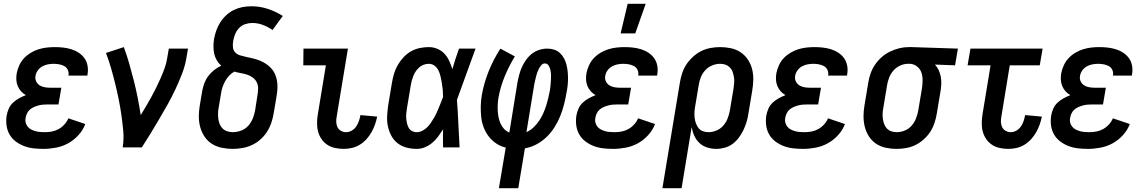

<svg xmlns="http://www.w3.org/2000/svg" viewBox="-20 -776 6040 1011"><path d="M209 8Q182 8 156 5Q130 2 106.5 -7Q83 -16 63 -31Q43 -46 30.5 -67.5Q18 -89 14.5 -115Q11 -141 15 -167Q18 -185 26 -203.5Q34 -222 48.5 -235.5Q63 -249 80.5 -258.5Q98 -268 116 -275Q102 -283 91 -295Q80 -307 73.5 -322.5Q67 -338 66 -355.5Q65 -373 68 -390Q72 -411 81.5 -432Q91 -453 106.5 -469.5Q122 -486 142 -498Q162 -510 183 -516.5Q204 -523 225.5 -525.5Q247 -528 268 -528Q291 -528 313 -525.5Q335 -523 356 -516.5Q377 -510 395 -498Q413 -486 425 -469Q437 -452 441 -430Q445 -408 441 -385L440 -378H340L341 -381Q343 -396 336.5 -409Q330 -422 317.5 -428.5Q305 -435 290.5 -437.5Q276 -440 262 -440Q247 -440 231.5 -437Q216 -434 202 -426Q188 -418 178.5 -404.5Q169 -391 167 -376Q164 -361 170.5 -347.5Q177 -334 189 -326.5Q201 -319 216 -316.5Q231 -314 246 -314H303L288 -226H231Q219 -226 207 -225Q195 -224 183.5 -221Q172 -218 160 -213Q148 -208 138 -199.5Q128 -191 122.5 -179.5Q117 -168 115 -156Q112 -143 115 -131Q118 -119 125.5 -109.5Q133 -100 143.5 -94.5Q154 -89 166 -85.5Q178 -82 191 -81Q204 -80 217 -80Q235 -80 253.5 -83.5Q272 -87 289 -96.5Q306 -106 319.5 -121Q333 -136 340 -153L429 -123Q418 -92 393.5 -65Q369 -38 339 -21.5Q309 -5 275 1.5Q241 8 209 8Z M626 0Q633 -44 629 -87Q625 -130 619 -172Q613 -214 604.5 -255.5Q596 -297 586 -337.5Q576 -378 564.5 -418Q553 -458 538 -497L632 -528Q648 -485 660.5 -441Q673 -397 684.5 -352Q696 -307 705 -261.5Q714 -216 721 -170Q736 -194 750 -218Q764 -242 777.5 -266.5Q791 -291 803 -315.5Q815 -340 826 -365Q837 -390 846.5 -416Q856 -442 860 -468L869 -520H970L961 -468Q954 -427 938 -386Q922 -345 903.5 -305.5Q885 -266 863.5 -227.5Q842 -189 819.5 -151Q797 -113 774 -75Q751 -37 727 0Z M1205 8Q1176 8 1147.5 2Q1119 -4 1096 -18.5Q1073 -33 1057.5 -56Q1042 -79 1034.5 -106Q1027 -133 1027 -162.5Q1027 -192 1032 -221L1045 -298Q1049 -319 1056.5 -339Q1064 -359 1077 -376Q1090 -393 1107.5 -407Q1125 -421 1145 -430Q1131 -442 1121.5 -458.5Q1112 -475 1108 -493Q1104 -511 1104 -531Q1104 -551 1107 -570Q1111 -593 1119 -615.5Q1127 -638 1140 -658.5Q1153 -679 1171.5 -696Q1190 -713 1211.5 -723.5Q1233 -734 1256.5 -738.5Q1280 -743 1303 -743Q1349 -743 1391 -729Q1433 -715 1469 -692L1415 -618Q1392 -634 1365 -644.5Q1338 -655 1308 -655Q1290 -655 1271.5 -649Q1253 -643 1239.5 -629Q1226 -615 1218.5 -597Q1211 -579 1208 -561Q1205 -544 1206.5 -527.5Q1208 -511 1218.5 -500Q1229 -489 1244.5 -484.5Q1260 -480 1275.5 -476.5Q1291 -473 1307 -469.5Q1323 -466 1337.5 -461Q1352 -456 1366 -448.5Q1380 -441 1392 -431.5Q1404 -422 1413.5 -410Q1423 -398 1429 -383.5Q1435 -369 1438 -353.5Q1441 -338 1441 -321.5Q1441 -305 1439 -288.5Q1437 -272 1434 -255L1421 -179Q1417 -154 1408.5 -129Q1400 -104 1386 -82Q1372 -60 1351 -41.5Q1330 -23 1306 -12Q1282 -1 1256 3.5Q1230 8 1205 8ZM1206 -80Q1227 -80 1249 -88Q1271 -96 1286.5 -113Q1302 -130 1310.5 -151Q1319 -172 1323 -193L1335 -270Q1338 -288 1339 -306.5Q1340 -325 1333 -340.5Q1326 -356 1312.5 -366.5Q1299 -377 1282.5 -382.5Q1266 -388 1248.5 -391Q1231 -394 1214 -399Q1198 -390 1186 -377Q1174 -364 1165.5 -348.5Q1157 -333 1151.5 -316.5Q1146 -300 1144 -284L1131 -207Q1128 -192 1128 -177Q1128 -162 1130 -148Q1132 -134 1137.5 -121Q1143 -108 1153 -98.5Q1163 -89 1177 -84.5Q1191 -80 1206 -80Z M1790 8Q1766 8 1743.5 3Q1721 -2 1703 -14Q1685 -26 1672.5 -44.5Q1660 -63 1654.5 -84.5Q1649 -106 1649.5 -130Q1650 -154 1654 -177L1696 -432H1577L1578 -520H1812L1753 -163Q1750 -148 1750.5 -133.5Q1751 -119 1757 -106.5Q1763 -94 1775.5 -87Q1788 -80 1802 -80Q1818 -80 1832.5 -88.5Q1847 -97 1856 -110.5Q1865 -124 1870 -139Q1875 -154 1878 -170L1966 -162Q1962 -141 1954.5 -120Q1947 -99 1936 -79.5Q1925 -60 1909.5 -43Q1894 -26 1874.5 -14Q1855 -2 1833 3Q1811 8 1790 8Z M2175 8Q2146 8 2120 1Q2094 -6 2073.5 -22Q2053 -38 2040.5 -61.5Q2028 -85 2022.5 -111Q2017 -137 2018.5 -165Q2020 -193 2024 -221L2044 -341Q2048 -365 2055 -388.5Q2062 -412 2074.5 -433.5Q2087 -455 2104.5 -474Q2122 -493 2144 -505.5Q2166 -518 2190 -523Q2214 -528 2238 -528Q2262 -528 2284 -518.5Q2306 -509 2321 -492.5Q2336 -476 2345.5 -455Q2355 -434 2362 -412Q2370 -439 2378.5 -466Q2387 -493 2397 -520H2484Q2459 -453 2435 -385Q2411 -317 2386 -250Q2391 -188 2393.5 -125.5Q2396 -63 2400 0H2313Q2313 -24 2312.5 -47.5Q2312 -71 2313 -95Q2301 -76 2287.5 -57.5Q2274 -39 2256 -24Q2238 -9 2217 -0.5Q2196 8 2175 8ZM2175 -80Q2189 -80 2203 -87Q2217 -94 2228.5 -105Q2240 -116 2248.5 -129Q2257 -142 2265 -155Q2273 -168 2279 -182Q2285 -196 2291 -210Q2297 -224 2302.5 -238Q2308 -252 2313 -266Q2313 -284 2311.5 -301.5Q2310 -319 2307 -336Q2304 -353 2300.5 -370Q2297 -387 2290 -402.5Q2283 -418 2269.5 -429Q2256 -440 2238 -440Q2225 -440 2212 -435.5Q2199 -431 2188.5 -422Q2178 -413 2170 -401.5Q2162 -390 2157 -377.5Q2152 -365 2148.5 -352.5Q2145 -340 2143 -327L2123 -207Q2121 -194 2119.5 -180Q2118 -166 2119 -153Q2120 -140 2123 -127Q2126 -114 2132 -103Q2138 -92 2149.5 -86Q2161 -80 2175 -80Z M2607 215 2643 1Q2616 -5 2593 -20.5Q2570 -36 2553.5 -57.5Q2537 -79 2527 -105Q2517 -131 2514 -159Q2511 -187 2511.5 -216Q2512 -245 2517 -275Q2528 -338 2553 -400.5Q2578 -463 2615 -520L2691 -479Q2660 -428 2637.5 -373.5Q2615 -319 2605 -263Q2602 -245 2601 -227Q2600 -209 2601 -191.5Q2602 -174 2605.5 -157Q2609 -140 2616 -124.5Q2623 -109 2634.5 -97Q2646 -85 2662 -78L2705 -343Q2709 -364 2714.5 -384.5Q2720 -405 2729 -424.5Q2738 -444 2751 -462Q2764 -480 2781.5 -493.5Q2799 -507 2820 -513.5Q2841 -520 2862 -520Q2881 -520 2898 -514.5Q2915 -509 2928 -497Q2941 -485 2949.5 -469.5Q2958 -454 2962.5 -436.5Q2967 -419 2969 -400.5Q2971 -382 2971 -363.5Q2971 -345 2969 -326Q2967 -307 2963 -288Q2958 -257 2950 -226Q2942 -195 2930 -165Q2918 -135 2900.5 -107Q2883 -79 2859 -55.5Q2835 -32 2805 -16Q2775 0 2744 5L2709 215ZM2752 -80Q2772 -89 2789 -105Q2806 -121 2818.5 -139.5Q2831 -158 2840 -178Q2849 -198 2855.5 -218.5Q2862 -239 2867 -260Q2872 -281 2876 -302Q2878 -315 2879 -328.5Q2880 -342 2881 -355Q2882 -368 2881.5 -381Q2881 -394 2878.5 -406.5Q2876 -419 2869 -430.5Q2862 -442 2849 -442Q2838 -442 2830 -432.5Q2822 -423 2817 -413Q2812 -403 2808.5 -393Q2805 -383 2802.5 -372.5Q2800 -362 2797.5 -351.5Q2795 -341 2793 -330Z M3209 8Q3182 8 3156 5Q3130 2 3106.5 -7Q3083 -16 3063 -31Q3043 -46 3030.5 -67.5Q3018 -89 3014.5 -115Q3011 -141 3015 -167Q3018 -185 3026 -203.5Q3034 -222 3048.5 -235.5Q3063 -249 3080.5 -258.5Q3098 -268 3116 -275Q3102 -283 3091 -295Q3080 -307 3073.5 -322.5Q3067 -338 3066 -355.5Q3065 -373 3068 -390Q3072 -411 3081.5 -432Q3091 -453 3106.5 -469.5Q3122 -486 3142 -498Q3162 -510 3183 -516.5Q3204 -523 3225.5 -525.5Q3247 -528 3268 -528Q3291 -528 3313 -525.5Q3335 -523 3356 -516.5Q3377 -510 3395 -498Q3413 -486 3425 -469Q3437 -452 3441 -430Q3445 -408 3441 -385L3440 -378H3340L3341 -381Q3343 -396 3336.5 -409Q3330 -422 3317.5 -428.5Q3305 -435 3290.5 -437.5Q3276 -440 3262 -440Q3247 -440 3231.5 -437Q3216 -434 3202 -426Q3188 -418 3178.5 -404.5Q3169 -391 3167 -376Q3164 -361 3170.5 -347.5Q3177 -334 3189 -326.5Q3201 -319 3216 -316.5Q3231 -314 3246 -314H3303L3288 -226H3231Q3219 -226 3207 -225Q3195 -224 3183.5 -221Q3172 -218 3160 -213Q3148 -208 3138 -199.5Q3128 -191 3122.5 -179.5Q3117 -168 3115 -156Q3112 -143 3115 -131Q3118 -119 3125.5 -109.5Q3133 -100 3143.5 -94.5Q3154 -89 3166 -85.5Q3178 -82 3191 -81Q3204 -80 3217 -80Q3235 -80 3253.5 -83.5Q3272 -87 3289 -96.5Q3306 -106 3319.5 -121Q3333 -136 3340 -153L3429 -123Q3418 -92 3393.5 -65Q3369 -38 3339 -21.5Q3309 -5 3275 1.5Q3241 8 3209 8ZM3248 -600 3285 -756H3380L3325 -600Z M3468 215 3560 -341Q3564 -366 3572 -390.5Q3580 -415 3594.5 -437Q3609 -459 3629.5 -477.5Q3650 -496 3673.5 -507.5Q3697 -519 3722 -523.5Q3747 -528 3772 -528Q3801 -528 3829 -522Q3857 -516 3879.5 -501Q3902 -486 3917.5 -463Q3933 -440 3940 -413Q3947 -386 3946.5 -357Q3946 -328 3941 -299L3921 -179Q3918 -157 3911.5 -135Q3905 -113 3895 -92Q3885 -71 3871 -52Q3857 -33 3838.5 -19Q3820 -5 3797 1.5Q3774 8 3752 8Q3727 8 3703.5 0.5Q3680 -7 3663 -23Q3646 -39 3636 -61Q3626 -83 3622 -107L3569 215ZM3710 -80Q3731 -80 3752 -88.5Q3773 -97 3788 -114Q3803 -131 3811 -151.5Q3819 -172 3823 -193L3843 -313Q3845 -328 3846 -342.5Q3847 -357 3844.5 -371Q3842 -385 3837.5 -398Q3833 -411 3823 -421Q3813 -431 3800 -435.5Q3787 -440 3772 -440Q3751 -440 3730 -431.5Q3709 -423 3693.5 -406Q3678 -389 3670 -368.5Q3662 -348 3659 -327L3641 -219Q3638 -204 3637 -188Q3636 -172 3637.5 -157Q3639 -142 3644 -128Q3649 -114 3657.5 -102.5Q3666 -91 3680 -85.5Q3694 -80 3710 -80Z M4209 8Q4182 8 4156 5Q4130 2 4106.5 -7Q4083 -16 4063 -31Q4043 -46 4030.5 -67.5Q4018 -89 4014.5 -115Q4011 -141 4015 -167Q4018 -185 4026 -203.5Q4034 -222 4048.5 -235.5Q4063 -249 4080.5 -258.5Q4098 -268 4116 -275Q4102 -283 4091 -295Q4080 -307 4073.5 -322.5Q4067 -338 4066 -355.5Q4065 -373 4068 -390Q4072 -411 4081.5 -432Q4091 -453 4106.5 -469.5Q4122 -486 4142 -498Q4162 -510 4183 -516.5Q4204 -523 4225.5 -525.5Q4247 -528 4268 -528Q4291 -528 4313 -525.5Q4335 -523 4356 -516.5Q4377 -510 4395 -498Q4413 -486 4425 -469Q4437 -452 4441 -430Q4445 -408 4441 -385L4440 -378H4340L4341 -381Q4343 -396 4336.5 -409Q4330 -422 4317.5 -428.5Q4305 -435 4290.5 -437.5Q4276 -440 4262 -440Q4247 -440 4231.5 -437Q4216 -434 4202 -426Q4188 -418 4178.5 -404.5Q4169 -391 4167 -376Q4164 -361 4170.5 -347.5Q4177 -334 4189 -326.5Q4201 -319 4216 -316.5Q4231 -314 4246 -314H4303L4288 -226H4231Q4219 -226 4207 -225Q4195 -224 4183.5 -221Q4172 -218 4160 -213Q4148 -208 4138 -199.5Q4128 -191 4122.5 -179.5Q4117 -168 4115 -156Q4112 -143 4115 -131Q4118 -119 4125.5 -109.5Q4133 -100 4143.5 -94.5Q4154 -89 4166 -85.5Q4178 -82 4191 -81Q4204 -80 4217 -80Q4235 -80 4253.5 -83.5Q4272 -87 4289 -96.5Q4306 -106 4319.5 -121Q4333 -136 4340 -153L4429 -123Q4418 -92 4393.5 -65Q4369 -38 4339 -21.5Q4309 -5 4275 1.5Q4241 8 4209 8Z M4701 8Q4672 8 4644 2Q4616 -4 4593.5 -19Q4571 -34 4556 -57Q4541 -80 4534 -107Q4527 -134 4527 -163Q4527 -192 4532 -221L4552 -341Q4556 -366 4564.5 -390Q4573 -414 4588 -436Q4603 -458 4623 -475.5Q4643 -493 4667 -504.5Q4691 -516 4715.5 -522Q4740 -528 4765 -528H4781L5024 -520L5009 -432L4903 -436Q4915 -423 4922.5 -407Q4930 -391 4933.5 -373Q4937 -355 4936.5 -336Q4936 -317 4933 -299L4913 -179Q4909 -154 4901 -129.5Q4893 -105 4879 -83Q4865 -61 4844.5 -42.5Q4824 -24 4800.5 -12.5Q4777 -1 4751.5 3.5Q4726 8 4701 8ZM4702 -80Q4723 -80 4744 -88.5Q4765 -97 4780 -114Q4795 -131 4803 -151.5Q4811 -172 4815 -193L4835 -313Q4838 -334 4838 -355Q4838 -376 4831.5 -394.5Q4825 -413 4809.5 -425.5Q4794 -438 4774 -440H4760Q4740 -440 4719.5 -430.5Q4699 -421 4684.5 -404.5Q4670 -388 4662 -367.5Q4654 -347 4651 -327L4631 -207Q4628 -192 4627.5 -177.5Q4627 -163 4629 -149Q4631 -135 4636 -122Q4641 -109 4650.5 -99Q4660 -89 4673.5 -84.5Q4687 -80 4702 -80Z M5290 8Q5266 8 5243.5 3Q5221 -2 5203 -14Q5185 -26 5172.5 -44.5Q5160 -63 5154.5 -84.5Q5149 -106 5149.5 -130Q5150 -154 5154 -177L5196 -432H5075L5090 -520H5470L5455 -432H5297L5253 -163Q5250 -148 5250.5 -133.5Q5251 -119 5257 -106.5Q5263 -94 5275.5 -87Q5288 -80 5302 -80Q5318 -80 5332.5 -88.5Q5347 -97 5356 -110.5Q5365 -124 5370 -139Q5375 -154 5378 -170L5466 -162Q5462 -141 5454.5 -120Q5447 -99 5436 -79.5Q5425 -60 5409.5 -43Q5394 -26 5374.5 -14Q5355 -2 5333 3Q5311 8 5290 8Z M5709 8Q5682 8 5656 5Q5630 2 5606.5 -7Q5583 -16 5563 -31Q5543 -46 5530.5 -67.5Q5518 -89 5514.5 -115Q5511 -141 5515 -167Q5518 -185 5526 -203.5Q5534 -222 5548.5 -235.5Q5563 -249 5580.5 -258.5Q5598 -268 5616 -275Q5602 -283 5591 -295Q5580 -307 5573.5 -322.5Q5567 -338 5566 -355.5Q5565 -373 5568 -390Q5572 -411 5581.5 -432Q5591 -453 5606.5 -469.5Q5622 -486 5642 -498Q5662 -510 5683 -516.5Q5704 -523 5725.5 -525.5Q5747 -528 5768 -528Q5791 -528 5813 -525.5Q5835 -523 5856 -516.5Q5877 -510 5895 -498Q5913 -486 5925 -469Q5937 -452 5941 -430Q5945 -408 5941 -385L5940 -378H5840L5841 -381Q5843 -396 5836.5 -409Q5830 -422 5817.5 -428.5Q5805 -435 5790.5 -437.5Q5776 -440 5762 -440Q5747 -440 5731.5 -437Q5716 -434 5702 -426Q5688 -418 5678.5 -404.5Q5669 -391 5667 -376Q5664 -361 5670.5 -347.5Q5677 -334 5689 -326.5Q5701 -319 5716 -316.5Q5731 -314 5746 -314H5803L5788 -226H5731Q5719 -226 5707 -225Q5695 -224 5683.5 -221Q5672 -218 5660 -213Q5648 -208 5638 -199.5Q5628 -191 5622.5 -179.5Q5617 -168 5615 -156Q5612 -143 5615 -131Q5618 -119 5625.5 -109.5Q5633 -100 5643.5 -94.5Q5654 -89 5666 -85.5Q5678 -82 5691 -81Q5704 -80 5717 -80Q5735 -80 5753.5 -83.5Q5772 -87 5789 -96.5Q5806 -106 5819.5 -121Q5833 -136 5840 -153L5929 -123Q5918 -92 5893.5 -65Q5869 -38 5839 -21.5Q5809 -5 5775 1.5Q5741 8 5709 8Z"/></svg>

Font: Iosevka Semibold
Style: Italic
Weight: 600
Italic angle: -9°
Monospace: yes
Designer: Belleve Invis
Foundry: Belleve Invis
Version: Version 32.5.0; ttfautohint (v1.8.4)